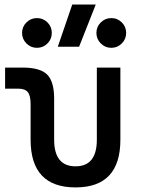

<svg xmlns="http://www.w3.org/2000/svg" viewBox="-20 -815 626 845"><path d="M312.5 9.8Q114.7 9.8 114.7 -200.2V-356.4Q114.7 -394 102.5 -409.4Q90.3 -424.8 60.1 -424.8H2.4V-517.6H79.6Q156.2 -517.6 187.3 -487.1Q218.3 -456.5 218.3 -380.9V-200.2Q218.3 -83 312.5 -83Q406.2 -83 406.2 -200.2V-517.6H509.8V-200.2Q509.8 9.8 312.5 9.8ZM234.4 -609.4 297.9 -794.9H401.4L328.1 -609.4ZM142.6 -604.5Q115.7 -604.5 96.4 -623.8Q77.1 -643.1 77.1 -669.9Q77.1 -697.3 96.4 -716.3Q115.7 -735.4 142.6 -735.4Q169.9 -735.4 189 -716.3Q208 -697.3 208 -669.9Q208 -643.1 189 -623.8Q169.9 -604.5 142.6 -604.5ZM469.7 -604.5Q442.9 -604.5 423.6 -623.8Q404.3 -643.1 404.3 -669.9Q404.3 -697.3 423.6 -716.3Q442.9 -735.4 469.7 -735.4Q497.1 -735.4 516.1 -716.3Q535.2 -697.3 535.2 -669.9Q535.2 -643.1 516.1 -623.8Q497.1 -604.5 469.7 -604.5Z"/></svg>

Font: Cascadia Code PL
Style: Regular
Weight: 400
Monospace: yes
Designer: Aaron Bell
Foundry: Saja Typeworks
Version: Version 2102.003